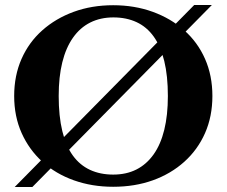

<svg xmlns="http://www.w3.org/2000/svg" viewBox="-20 -741 911 772"><path d="M436 -671Q384 -671 343 -650.5Q302 -630 273.5 -589.5Q245 -549 230.5 -490.5Q216 -432 216 -355Q216 -274 230.5 -214Q245 -154 273 -115.5Q301 -77 342 -58Q383 -39 435 -39Q488 -39 528.5 -59.5Q569 -80 597.5 -120Q626 -160 640.5 -219Q655 -278 655 -355Q655 -436 640.5 -495.5Q626 -555 598 -594Q570 -633 529 -652Q488 -671 436 -671ZM435 10Q350 10 277 -16Q204 -42 150.5 -90.5Q97 -139 67 -206Q37 -273 37 -355Q37 -437 66.5 -504Q96 -571 150 -619Q204 -667 276.5 -693.5Q349 -720 435 -720Q521 -720 594 -693.5Q667 -667 721 -619Q775 -571 804.5 -504Q834 -437 834 -355Q834 -273 804.5 -206Q775 -139 721 -90.5Q667 -42 594.5 -16Q522 10 435 10ZM39 11 761 -721H832L110 11Z"/></svg>

Font: Roboto Serif 120pt Expanded SemiBold
Style: Regular
Weight: 600
Width: 7
Designer: Greg Gazdowicz
Foundry: Commercial Type
Version: Version 1.008